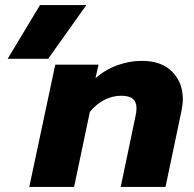

<svg xmlns="http://www.w3.org/2000/svg" viewBox="-20 -734 760 754"><path d="M137 -714H319L169 -503H10ZM197 -480H367L355 -427Q394 -461 441.5 -478Q489 -495 537 -495Q614 -495 656 -452.5Q698 -410 698 -345Q698 -325 693 -300L630 0H454L512 -277Q516 -293 516 -309Q516 -333 502 -345.5Q488 -358 456 -358Q422 -358 390.5 -342Q359 -326 333 -295L271 0H95Z"/></svg>

Font: Prompt
Style: Bold Italic
Weight: 700
Italic angle: -12°
Designer: Katatrad Team
Foundry: CadsonDemak
Version: Version 1.001